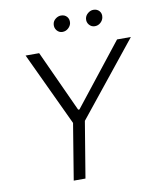

<svg xmlns="http://www.w3.org/2000/svg" viewBox="-97 -987 873 1062"><g transform="rotate(-10 339.5 -456.0)"><path d="M87.9 -727.5H164.1L322.3 -382.3H329.6L601.6 -727.5H679.2L348.1 -314.9L295.9 0H230L281.7 -314.9ZM312 -820.8Q293 -820.8 280.5 -835.9Q268.1 -851.1 271 -871.6Q273.4 -888.7 287.8 -900.1Q302.2 -911.6 318.8 -911.6Q339.8 -911.6 352.1 -897.5Q364.3 -883.3 361.3 -861.8Q358.4 -845.7 344.5 -833.3Q330.6 -820.8 312 -820.8ZM493.7 -820.8Q474.6 -820.8 461.9 -835.9Q449.2 -851.1 452.6 -871.6Q455.6 -888.2 470 -899.9Q484.4 -911.6 500.5 -911.6Q522 -911.6 534.2 -897.2Q546.4 -882.8 542.5 -861.8Q539.6 -845.2 525.9 -833Q512.2 -820.8 493.7 -820.8Z"/></g></svg>

Font: Inter Tight Light
Style: Italic
Weight: 300
Italic angle: -9.39999°
Designer: Rasmus Andersson
Foundry: rsms
Version: Version 3.004